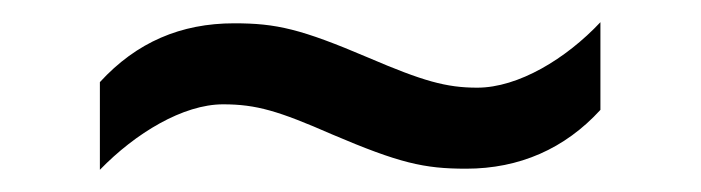

<svg xmlns="http://www.w3.org/2000/svg" viewBox="-20 -409 632 173"><path d="M70 -335V-256C102 -289 145 -315 181 -315C211 -315 231 -309 279 -288C340 -262 362 -257 400 -257C448 -257 489 -275 521 -310V-389C490 -356 447 -330 410 -330C382 -330 361 -336 312 -357C251 -383 229 -388 191 -388C143 -388 103 -371 70 -335Z"/></svg>

Font: Noto Sans Bengali
Style: Regular
Weight: 400
Designer: Jelle Bosma - Monotype Design Team
Foundry: Monotype Imaging Inc.
Version: Version 2.003